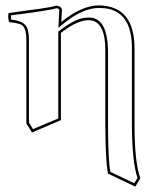

<svg xmlns="http://www.w3.org/2000/svg" viewBox="-20 -465 601 722"><path d="M79.1 -313Q79.1 -360.4 62 -371.1Q49.3 -378.4 14.2 -381.8Q8.8 -399.4 12.2 -416Q163.1 -435.5 183.1 -441.4Q187.5 -442.9 189.9 -443.8Q211.9 -442.4 212.9 -426.8Q212.9 -424.8 210.4 -382.3Q287.1 -444.3 351.1 -444.8Q485.4 -442.9 485.8 -284.2V0Q485.8 146.5 507.8 205.1L488.8 236.8L386.2 188Q376.5 141.1 376 0V-276.9Q376 -374 328.1 -387.2Q321.3 -388.7 314.9 -389.2Q272.9 -389.2 220.2 -349.6Q214.8 -345.7 209 -341.3Q209 -327.6 209 -321.3V-13.2L100.1 33.2L79.1 -1ZM88.9 -313V-3.9L104 20.5L199.2 -19.5V-321.3Q199.2 -329.1 199.2 -341.3V-346.2L203.1 -349.1Q258.8 -392.1 295.4 -397.5Q305.7 -398.9 314.9 -398.9Q374.5 -398.9 384.3 -306.6Q385.7 -292 386.2 -276.9V0Q386.2 135.7 395 181.2L484.9 224.1L497.1 204.1Q476.1 142.6 476.1 0V-284.2Q476.1 -422.9 372.6 -434.1Q361.8 -435.1 351.1 -435.1Q289.6 -434.6 216.8 -374.5L199.7 -360.4L200.7 -382.8Q201.7 -407.2 203.1 -427.2Q202.6 -432.6 194.3 -433.6Q193.4 -433.6 191.9 -434.1Q168 -425.8 21 -407.2Q21 -398.9 22.5 -391.1Q70.8 -386.2 82 -360.4Q88.9 -343.8 88.9 -313Z"/></svg>

Font: Linux Biolinum Outline O
Style: Bold
Weight: 700
Designer: Philipp H. Poll
Foundry: Philipp H. Poll
Version: Version 0.9.2